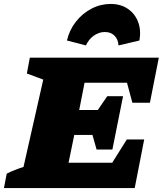

<svg xmlns="http://www.w3.org/2000/svg" viewBox="-63 -952 824 972"><path d="M-43 0 -29 -73Q-9 -83 12.5 -91.5Q34 -100 56 -107L156 -549L73 -580L88 -660H741L696 -432H607L580 -533H365L338 -395H432L480 -465H560L506 -195H426L405 -269H313L284 -128H505L579 -246H667L619 0ZM497 -932Q548 -932 584 -907.5Q620 -883 636 -841.5Q652 -800 643 -747L537 -722Q535 -753 516.5 -771.5Q498 -790 468 -790Q438 -790 412 -771.5Q386 -753 372 -722L276 -747Q288 -800 321 -842Q354 -884 400 -908Q446 -932 497 -932Z"/></svg>

Font: Piazzolla Black
Style: Italic
Weight: 900
Italic angle: -11.3°
Designer: Juan Pablo del Peral
Foundry: Huerta Tipografica
Version: Version 1.330